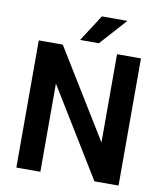

<svg xmlns="http://www.w3.org/2000/svg" viewBox="-96 -979 900 1057"><g transform="rotate(10 354.0 -450.5)"><path d="M639.2 -710.9V0H504.4L202.1 -493.2V0H67.9V-710.9H202.1L505.4 -217.3V-710.9ZM291.5 -752.9 387.2 -901.4H529.8L396.5 -752.9Z"/></g></svg>

Font: Vazirmatn RD UI FD SemiBold
Style: Regular
Weight: 600
Designer: Saber Rastikerdar
Foundry: Saber Rastikerdar
Version: Version 33.003